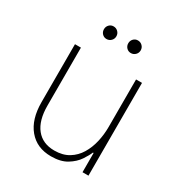

<svg xmlns="http://www.w3.org/2000/svg" viewBox="-168 -821 894 950"><g transform="rotate(30 279.0 -346.0)"><path d="M346 -630Q331 -630 321 -640.5Q311 -651 311 -666Q311 -681 321 -691.5Q331 -702 346 -702Q361 -702 371.5 -691.5Q382 -681 382 -666Q382 -651 371.5 -640.5Q361 -630 346 -630ZM207 -630Q192 -630 182 -640.5Q172 -651 172 -666Q172 -681 182 -691.5Q192 -702 207 -702Q222 -702 232.5 -691.5Q243 -681 243 -666Q243 -651 232.5 -640.5Q222 -630 207 -630ZM259 10Q178 10 131.5 -45.5Q85 -101 85 -199V-530H119V-199Q119 -114 155.5 -68.5Q192 -23 259 -23Q307 -23 340.5 -43.5Q374 -64 394.5 -98Q415 -132 424.5 -173.5Q434 -215 434 -258V-530H468V0H434V-110H430Q422 -90 403 -61.5Q384 -33 349 -11.5Q314 10 259 10Z"/></g></svg>

Font: Be Vietnam Pro Thin
Style: Regular
Weight: 100
Designer: Lam Bao, Tony Le, Vietanh Nguyen
Foundry: Yellow Type Foundry
Version: Version 1.002; ttfautohint (v1.8.3)